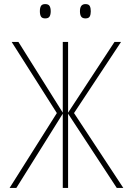

<svg xmlns="http://www.w3.org/2000/svg" viewBox="-20 -919 640 939"><path d="M258 -366 37 -714H70L287 -368V-714H313V-368L540 -714H572L342 -366L583 0H551L313 -363V0H287V-363L60 0H27ZM175 -864Q175 -881 180.5 -890Q186 -899 201 -899Q217 -899 222.5 -889.5Q228 -880 228 -864Q228 -848 222.5 -838.5Q217 -829 201 -829Q186 -829 180.5 -838Q175 -847 175 -864ZM371 -864Q371 -899 398 -899Q414 -899 419 -889.5Q424 -880 424 -864Q424 -848 419 -838.5Q414 -829 398 -829Q383 -829 377 -838Q371 -847 371 -864Z"/></svg>

Font: Noto Sans Mono UI Thin
Style: Regular
Weight: 250
Monospace: yes
Designer: Monotype Design team
Foundry: Monotype Imaging Inc.
Version: Version 1.000